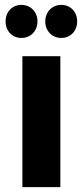

<svg xmlns="http://www.w3.org/2000/svg" viewBox="-20 -769 341 789"><path d="M68 -613C105 -613 134 -641 134 -681C134 -721 105 -749 68 -749C31 -749 3 -721 3 -681C3 -641 31 -613 68 -613ZM232 -613C269 -613 297 -641 297 -681C297 -721 269 -749 232 -749C195 -749 166 -721 166 -681C166 -641 195 -613 232 -613ZM72 0H228V-538H72Z"/></svg>

Font: Talent SemiBold
Style: Bold
Weight: 700
Designer: Mike Powis
Version: Version 1.001;hotconv 1.0.109;makeotfexe 2.5.65596